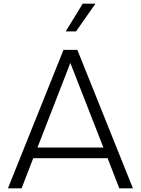

<svg xmlns="http://www.w3.org/2000/svg" viewBox="-20 -1020 763 1040"><path d="M497 -1000 392 -850H336L428 -1000ZM626 0 563 -163H160L97 0H23L324 -750H399L700 0ZM183 -221H540L361 -679Z"/></svg>

Font: Orkney Light
Style: Regular
Weight: 300
Designer: Samuel Oakes and Alfredo Marco Pradil
Foundry: Alfredo Marco Pradil
Version: 1.0; ttfautohint (v1.5)